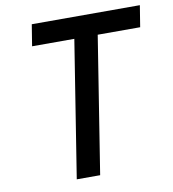

<svg xmlns="http://www.w3.org/2000/svg" viewBox="-82 -802 786 873"><g transform="rotate(-10 311.0 -365.0)"><path d="M202 0 302 -631H107L123 -730H622L606 -631H410L310 0Z"/></g></svg>

Font: JetBrains Mono NL SemiBold
Style: Italic
Weight: 600
Italic angle: -9°
Monospace: yes
Designer: Philipp Nurullin, Konstantin Bulenkov
Foundry: JetBrains
Version: Version 2.305; ttfautohint (v1.8.4.7-5d5b)